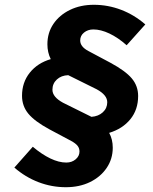

<svg xmlns="http://www.w3.org/2000/svg" viewBox="-20 -731 640 802"><path d="M255 51Q196 51 141 30Q86 9 40 -31L117 -118Q155 -86 190.5 -69Q226 -52 257 -52Q280 -52 296 -65.5Q312 -79 312 -98Q312 -112 304 -122Q296 -132 278 -142L186 -191Q125 -224 98.5 -256Q72 -288 72 -331Q72 -387 104.5 -427.5Q137 -468 192 -484Q178 -512 178 -546Q178 -594 203 -631Q228 -668 272 -689.5Q316 -711 372 -711Q431 -711 486 -690Q541 -669 587 -629L509 -542Q473 -574 437 -591Q401 -608 370 -608Q347 -608 331 -595Q315 -582 315 -562Q315 -536 349 -518L441 -469Q504 -435 530.5 -403.5Q557 -372 557 -330Q557 -273 524.5 -233Q492 -193 436 -176Q451 -149 451 -114Q451 -67 425.5 -29.5Q400 8 356 29.5Q312 51 255 51ZM362 -243Q391 -245 409.5 -262Q428 -279 428 -304Q428 -334 384 -358L265 -417Q236 -416 217.5 -399Q199 -382 199 -356Q199 -326 243 -302Z"/></svg>

Font: Red Hat Mono
Style: Italic
Weight: 300
Italic angle: -12°
Monospace: yes
Designer: Pentagram, MCKL
Foundry: Pentagram, MCKL
Version: Version 1.023